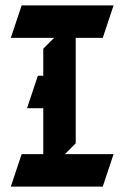

<svg xmlns="http://www.w3.org/2000/svg" viewBox="-20 -680 460 710"><path d="M60 -660 20 -540H180L140 -500V-400H120L80 -280H140V-110H60L20 10H360L400 -110H220L260 -150V-540H360L400 -660Z"/></svg>

Font: Abibas
Style: Medium
Weight: 500
Version: Version 0.3